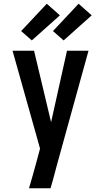

<svg xmlns="http://www.w3.org/2000/svg" viewBox="-20 -1006 540 1026"><path d="M135 0Q146 -36 156 -72.5Q166 -109 176 -145L194 -212L47 -735H162L253 -353L338 -735H453L283 -120L263 -45L250 0ZM320 -790 263 -840 400 -986 470 -924ZM150 -790 93 -840 230 -986 300 -924Z"/></svg>

Font: Iosevka Fixed
Style: Bold
Weight: 700
Monospace: yes
Designer: Belleve Invis
Foundry: Belleve Invis
Version: Version 32.3.0